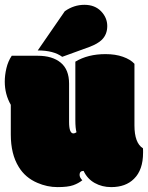

<svg xmlns="http://www.w3.org/2000/svg" viewBox="-26 -764 611 793"><path d="M277.3 -212.9Q283.2 -212.9 290 -217.8Q285.2 -233.9 285.2 -268.1V-509.3Q336.9 -540.5 409.7 -540.5Q450.7 -540.5 481.7 -529.5Q512.7 -518.6 529.3 -500.5V-246.1Q529.3 -173.3 564.5 -151.4Q564.9 -148.9 564.9 -142.1V-133.3Q564.9 -62 527.3 -25.4Q493.2 8.8 433.1 8.8Q395.5 8.8 365 -8.3Q334.5 -25.4 319.3 -58.1Q302.7 -58.1 302.7 -42Q302.7 -30.8 314 -19.5Q298.3 -6.8 276.4 1Q254.4 8.8 211.7 8.8Q168.9 8.8 128.4 -8.8Q78.1 -30.3 51.3 -74.7Q18.6 -127.4 18.6 -208.5V-331.1Q-6.3 -374.5 -6.3 -426.8Q-6.3 -453.6 0.5 -482.4Q7.3 -511.2 22.5 -533.7H129.9Q190.4 -533.7 224.9 -505.1Q259.3 -476.6 259.3 -418.5V-260.3Q259.3 -212.9 277.3 -212.9ZM395 -600.1Q377.9 -583 342.3 -569.8L231 -529.3Q195.3 -555.7 129.9 -555.7L241.7 -717.8Q279.3 -744.1 322.5 -744.1Q365.7 -744.1 391.4 -717.5Q417 -690.9 417 -656.5Q417 -622.1 395 -600.1Z"/></svg>

Font: Modak
Style: Regular
Weight: 400
Version: Version 1.036;PS Version 1.000;hotconv 1.0.79;makeotf.lib2.5